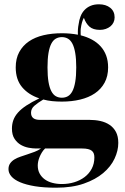

<svg xmlns="http://www.w3.org/2000/svg" viewBox="-20 -686 583 894"><path d="M395.5 -127.9Q422.9 -127.9 447.3 -122.6Q471.7 -117.2 490.2 -104.7Q508.8 -92.3 519.8 -71.8Q530.8 -51.3 530.8 -20.5Q530.8 15.6 513.4 52.7Q496.1 89.8 460.4 119.9Q424.8 149.9 370.4 168.9Q315.9 188 241.2 188Q184.6 188 142.8 181.2Q101.1 174.3 73.7 162.6Q46.4 150.9 33 135.3Q19.5 119.6 19.5 101.6Q19.5 85.9 27.1 75Q34.7 64 47.1 56.4Q59.6 48.8 75.4 43.5Q91.3 38.1 108.2 32.5Q125 26.9 141.4 20.8Q157.7 14.6 170.9 5.4H147.5Q133.3 5.4 114 2Q94.7 -1.5 77.4 -11.2Q60.1 -21 47.9 -39.3Q35.6 -57.6 35.6 -87.4Q35.6 -108.4 42.2 -126.7Q48.8 -145 63.7 -161.9Q78.6 -178.7 103 -194.8Q127.4 -210.9 163.1 -228Q112.8 -244.6 83 -280Q53.2 -315.4 53.2 -372.1Q53.2 -413.6 69.6 -443.6Q85.9 -473.6 114.5 -493.2Q143.1 -512.7 182.4 -522Q221.7 -531.2 268.1 -531.2Q307.1 -531.2 342.8 -524.4Q341.3 -550.3 346.2 -573.7Q348.6 -593.3 355.2 -610.1Q361.8 -627 373.5 -639.4Q385.3 -651.9 401.9 -658.9Q418.5 -666 440.9 -666Q473.1 -666 493.4 -649.7Q513.7 -633.3 513.7 -605Q513.7 -592.3 508.5 -581.5Q503.4 -570.8 494.1 -563.2Q484.9 -555.7 472.4 -551.3Q460 -546.9 445.3 -546.9Q413.6 -546.9 396.7 -561.8Q379.9 -576.7 370.6 -603Q360.4 -585.4 356 -552.2Q355.5 -548.3 355.5 -544.9Q355.5 -541.5 355.5 -537.6Q355.5 -533.7 355.5 -529.5Q355.5 -525.4 356 -521.5Q384.8 -514.2 408.2 -501.5Q431.6 -488.8 448.5 -470.2Q465.3 -451.7 474.4 -427.2Q483.4 -402.8 483.4 -372.1Q483.4 -331.1 467 -301Q450.7 -271 421.9 -251.5Q393.1 -231.9 353.5 -222.4Q314 -212.9 268.1 -212.9Q244.6 -212.9 222.9 -215.1Q201.2 -217.3 181.6 -222.7Q156.2 -207.5 140.4 -193.8Q124.5 -180.2 124.5 -161.1Q124.5 -127.9 165.5 -127.9ZM268.1 -513.2Q252.4 -513.2 240 -506.1Q227.5 -499 219 -482.7Q210.4 -466.3 205.8 -439.2Q201.2 -412.1 201.2 -372.1Q201.2 -332 205.8 -304.9Q210.4 -277.8 219 -261.5Q227.5 -245.1 240 -238Q252.4 -231 268.1 -231Q283.7 -231 296.1 -238Q308.6 -245.1 317.1 -261.5Q325.7 -277.8 330.3 -304.9Q335 -332 335 -372.1Q335 -412.1 330.3 -439.2Q325.7 -466.3 317.1 -482.7Q308.6 -499 296.1 -506.1Q283.7 -513.2 268.1 -513.2ZM268.1 170.9Q298.3 170.9 325.7 162.6Q353 154.3 374 138.4Q395 122.6 407.2 99.4Q419.4 76.2 419.4 46.9Q419.4 36.6 416.7 29.1Q414.1 21.5 407.5 16.1Q400.9 10.7 389.9 8.1Q378.9 5.4 361.8 5.4H189.9Q181.2 13.7 174.8 24.2Q168.5 34.7 164.1 45.4Q159.7 56.2 157.7 66.4Q155.8 76.7 155.8 84.5Q155.8 106 164.6 122.1Q173.3 138.2 188.5 149.2Q203.6 160.2 224.1 165.5Q244.6 170.9 268.1 170.9Z"/></svg>

Font: SVN-Playfair Display
Style: Bold
Weight: 700
Designer: Claus Eggers Sørensen
Foundry: Claus Eggers Sørensen
Version: Version 1.004;PS 001.004;hotconv 1.0.70;makeotf.lib2.5.58329